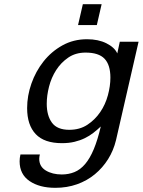

<svg xmlns="http://www.w3.org/2000/svg" viewBox="-20 -700 684 920"><path d="M110 -182Q110 -241 130.5 -299.5Q151 -358 188.5 -405.5Q226 -453 279 -482.5Q332 -512 397 -512Q451 -512 490 -492.5Q529 -473 542 -444L554 -500H644L536 -29Q524 21 498 62.5Q472 104 434.5 135Q397 166 349 183Q301 200 245 200Q169 200 121.5 167.5Q74 135 74 73Q74 57 78 40H171Q168 52 168 61Q168 98 199.5 117Q231 136 276 136Q309 136 337 124.5Q365 113 388 86Q411 59 429.5 14.5Q448 -30 463 -94Q446 -78 427.5 -63.5Q409 -49 386.5 -38Q364 -27 337 -20.5Q310 -14 277 -14Q192 -14 151 -57.5Q110 -101 110 -182ZM204 -203Q204 -146 229 -112Q254 -78 312 -78Q362 -78 398.5 -102Q435 -126 460 -162.5Q485 -199 497 -243.5Q509 -288 509 -328Q509 -389 481 -418.5Q453 -448 390 -448Q342 -448 307 -424Q272 -400 249 -364Q226 -328 215 -285Q204 -242 204 -203ZM354 -580 377 -680H467L444 -580Z"/></svg>

Font: Perun
Style: Italic
Weight: 400
Italic angle: -12°
Foundry: Copyright (c) Stefan Peev, Context Ltd, 2016
Version: Version 1.027